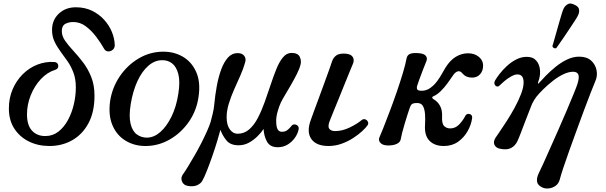

<svg xmlns="http://www.w3.org/2000/svg" viewBox="-20 -810 3410 1081"><path d="M258 12Q194 12 142.5 -13.5Q91 -39 60.5 -86Q30 -133 30 -199Q30 -258 51 -307Q72 -356 108 -392Q144 -428 190 -446Q236 -464 285 -461Q299 -460 304.5 -451Q310 -442 307 -431.5Q304 -421 291 -417Q246 -403 210 -364.5Q174 -326 153 -273.5Q132 -221 132 -166Q132 -105 160 -74.5Q188 -44 235 -44Q277 -44 309 -69Q341 -94 363 -135Q385 -176 396 -224Q407 -272 407 -318Q407 -365 393.5 -401Q380 -437 360 -465.5Q340 -494 320 -521Q300 -548 286.5 -577Q273 -606 273 -642Q273 -697 311 -733Q349 -769 407 -769Q458 -769 498 -749.5Q538 -730 566.5 -698.5Q595 -667 610 -630Q625 -593 626 -558Q627 -540 615 -530Q603 -520 589 -520.5Q575 -521 567 -534Q548 -568 521.5 -603Q495 -638 463 -662Q431 -686 392 -686Q367 -686 347.5 -675.5Q328 -665 328 -635Q328 -607 346.5 -580.5Q365 -554 392.5 -524.5Q420 -495 447.5 -459Q475 -423 493.5 -377Q512 -331 512 -271Q512 -180 478.5 -117Q445 -54 387.5 -21Q330 12 258 12Z M803 12Q739 13 688.5 -17Q638 -47 613.5 -104Q589 -161 600 -241Q612 -318 654.5 -380.5Q697 -443 760 -480.5Q823 -518 896 -519Q959 -520 1009 -491Q1059 -462 1084.5 -405Q1110 -348 1098 -266Q1087 -187 1043.5 -124.5Q1000 -62 937 -25.5Q874 11 803 12ZM808 -35Q848 -36 883.5 -67.5Q919 -99 946 -154.5Q973 -210 984 -282Q995 -351 984 -393Q973 -435 948.5 -453.5Q924 -472 892 -471Q851 -471 815 -439.5Q779 -408 753.5 -352.5Q728 -297 716 -224Q705 -156 715 -114Q725 -72 750 -53.5Q775 -35 808 -35Z M1039 237Q1013 233 1004.5 211.5Q996 190 1011 170Q1022 155 1039 127Q1056 99 1076 64.5Q1096 30 1114 -5.5Q1132 -41 1146 -72.5Q1160 -104 1166 -124Q1171 -143 1177.5 -169.5Q1184 -196 1186 -219Q1191 -273 1200.5 -325Q1210 -377 1225.5 -419Q1241 -461 1263.5 -486Q1286 -511 1318 -511Q1344 -511 1355.5 -495Q1367 -479 1360 -458Q1350 -422 1332.5 -383Q1315 -344 1297.5 -304.5Q1280 -265 1268 -225.5Q1256 -186 1256 -150Q1256 -106 1274 -81.5Q1292 -57 1317 -57Q1355 -57 1383 -81.5Q1411 -106 1432 -146.5Q1453 -187 1470.5 -236Q1488 -285 1504 -333.5Q1520 -382 1536.5 -422.5Q1553 -463 1573.5 -487.5Q1594 -512 1621 -512Q1657 -512 1667.5 -490.5Q1678 -469 1672 -446Q1666 -422 1651 -392.5Q1636 -363 1618.5 -332.5Q1601 -302 1585 -275.5Q1569 -249 1561 -232Q1552 -213 1543.5 -183.5Q1535 -154 1535 -131Q1535 -96 1543 -82Q1551 -68 1567 -68Q1586 -68 1598.5 -78Q1611 -88 1621 -101Q1628 -110 1638.5 -109.5Q1649 -109 1656.5 -101.5Q1664 -94 1661 -80Q1656 -56 1639.5 -33Q1623 -10 1598.5 4.5Q1574 19 1544 19Q1501 19 1483.5 -12Q1466 -43 1464 -84Q1452 -65 1430.5 -43.5Q1409 -22 1382 -7Q1355 8 1323 8Q1277 8 1254.5 -20Q1232 -48 1221 -79Q1215 -56 1203 -16Q1191 24 1175.5 68.5Q1160 113 1145 151Q1130 189 1119 208Q1111 223 1090.5 232.5Q1070 242 1039 237Z M1830 12Q1760 12 1732.5 -28Q1705 -68 1730 -135Q1734 -147 1746 -179.5Q1758 -212 1774 -255Q1790 -298 1805.5 -341Q1821 -384 1833.5 -418Q1846 -452 1850 -466Q1857 -486 1873.5 -498Q1890 -510 1924 -508Q1955 -506 1965.5 -490Q1976 -474 1968 -453Q1964 -443 1951 -412Q1938 -381 1921.5 -339.5Q1905 -298 1888 -256.5Q1871 -215 1857.5 -182Q1844 -149 1839 -136Q1824 -101 1833 -86.5Q1842 -72 1867 -72Q1907 -72 1948.5 -92Q1990 -112 2015 -133Q2026 -142 2036.5 -138Q2047 -134 2051.5 -124Q2056 -114 2049 -104Q2040 -91 2019 -71.5Q1998 -52 1968 -32.5Q1938 -13 1902.5 -0.5Q1867 12 1830 12Z M2479 12Q2427 12 2398 -17.5Q2369 -47 2373 -107Q2375 -139 2373 -167Q2371 -195 2361.5 -212.5Q2352 -230 2329 -230Q2307 -230 2299.5 -224Q2292 -218 2287 -203Q2282 -190 2274.5 -165.5Q2267 -141 2258.5 -113.5Q2250 -86 2244 -62Q2238 -38 2236 -25Q2233 -9 2214 0Q2195 9 2166 9Q2135 9 2122 -5.5Q2109 -20 2116 -36Q2123 -51 2138.5 -90.5Q2154 -130 2174 -182.5Q2194 -235 2213.5 -291.5Q2233 -348 2248 -398Q2263 -448 2269 -481Q2272 -498 2286 -505.5Q2300 -513 2333 -511Q2368 -509 2378 -495Q2388 -481 2380 -464Q2373 -446 2361.5 -417.5Q2350 -389 2341 -363Q2332 -337 2329 -328Q2325 -315 2329 -307Q2333 -299 2354 -299Q2381 -299 2403 -315Q2425 -331 2441.5 -353.5Q2458 -376 2469.5 -397Q2481 -418 2488 -429Q2515 -472 2547.5 -491Q2580 -510 2615 -510Q2652 -510 2676 -490Q2700 -470 2700 -441Q2700 -411 2683 -392Q2666 -373 2638 -373Q2604 -373 2584 -396Q2571 -413 2556.5 -408Q2542 -403 2531 -386Q2517 -365 2499 -340.5Q2481 -316 2461 -296.5Q2441 -277 2420 -268Q2413 -265 2413.5 -260.5Q2414 -256 2420 -252Q2444 -239 2457.5 -214Q2471 -189 2469 -153Q2467 -114 2480.5 -100.5Q2494 -87 2515 -87Q2544 -87 2565.5 -109.5Q2587 -132 2600 -158Q2605 -167 2614.5 -168.5Q2624 -170 2632 -164Q2640 -158 2638 -144Q2633 -107 2612.5 -71Q2592 -35 2558.5 -11.5Q2525 12 2479 12Z M3037 247Q3008 235 3004 214Q3000 193 3013 166Q3021 151 3038 113Q3055 75 3078 23.5Q3101 -28 3125.5 -83.5Q3150 -139 3172 -191Q3194 -243 3210 -282Q3226 -321 3231 -337Q3243 -375 3236 -390.5Q3229 -406 3207 -406Q3181 -406 3151 -391.5Q3121 -377 3092.5 -354.5Q3064 -332 3039.5 -308Q3015 -284 2999 -264Q2994 -257 2987 -246Q2980 -235 2976 -226Q2971 -213 2960 -185.5Q2949 -158 2936.5 -125Q2924 -92 2912.5 -62Q2901 -32 2893 -15Q2881 11 2857 23.5Q2833 36 2793 27Q2772 22 2764 5.5Q2756 -11 2769 -33Q2775 -42 2792.5 -67.5Q2810 -93 2833 -128.5Q2856 -164 2877.5 -203.5Q2899 -243 2913.5 -280.5Q2928 -318 2928 -346Q2928 -391 2893 -391Q2878 -391 2857.5 -379.5Q2837 -368 2819.5 -353Q2802 -338 2793 -329Q2786 -321 2777 -323.5Q2768 -326 2764.5 -336Q2761 -346 2768 -358Q2776 -372 2792.5 -393.5Q2809 -415 2833 -437.5Q2857 -460 2886 -475Q2915 -490 2946 -490Q2981 -490 2999.5 -468.5Q3018 -447 3020.5 -414Q3023 -381 3009 -345Q3008 -341 3009.5 -339.5Q3011 -338 3014 -342Q3029 -359 3053.5 -384Q3078 -409 3108 -433.5Q3138 -458 3172 -474.5Q3206 -491 3241 -491Q3284 -491 3308.5 -468.5Q3333 -446 3339 -413.5Q3345 -381 3331 -351Q3323 -332 3306.5 -290Q3290 -248 3269.5 -193Q3249 -138 3227 -77.5Q3205 -17 3185 38.5Q3165 94 3151 136.5Q3137 179 3132 199Q3126 223 3109 235.5Q3092 248 3072 250.5Q3052 253 3037 247ZM3112 -539Q3105 -536 3098.5 -539.5Q3092 -543 3090 -550Q3091 -553 3097 -573.5Q3103 -594 3111 -622.5Q3119 -651 3127.5 -681Q3136 -711 3143 -733.5Q3150 -756 3154 -763Q3162 -778 3176.5 -786.5Q3191 -795 3213 -784Q3237 -774 3240 -757.5Q3243 -741 3235 -725Q3232 -717 3219 -697Q3206 -677 3189 -651.5Q3172 -626 3155.5 -601.5Q3139 -577 3126.5 -559.5Q3114 -542 3112 -539Z"/></svg>

Font: Zen Old Mincho
Style: Bold
Weight: 700
Designer: Yoshimichi Ohira
Foundry: Positype
Version: Version 1.500